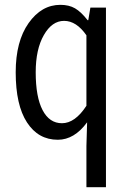

<svg xmlns="http://www.w3.org/2000/svg" viewBox="-20 -573 540 806"><path d="M342.8 212.9V40L345.7 -59.6Q292 13.7 222.7 13.7Q140.6 13.7 93.3 -59.1Q45.9 -131.8 45.9 -269.5Q45.9 -399.4 100.1 -476.1Q154.3 -552.7 233.4 -552.7Q269.5 -552.7 294.9 -538.1Q320.3 -523.4 347.7 -488.3H350.6L359.4 -541H424.8V212.9ZM240.2 -55.7Q294.9 -55.7 342.8 -128.9V-424.8Q300.8 -485.4 249 -485.4Q198.2 -485.4 164.1 -425.8Q129.9 -366.2 129.9 -269.5Q129.9 -166 158.7 -110.8Q187.5 -55.7 240.2 -55.7Z"/></svg>

Font: Gen Shin Gothic Monospace Normal
Style: Regular
Weight: 350
Designer: [Source Han Sans]
Ryoko NISHIZUKA  (kana & ideographs); Paul D. Hunt (Latin, Greek & Cyrillic); Wenlong ZHANG  (bopomofo
Version: Version 1.002.20150607